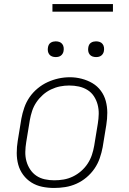

<svg xmlns="http://www.w3.org/2000/svg" viewBox="-20 -924 640 952"><path d="M248 8Q218 8 189 2Q160 -4 136 -19Q112 -34 95 -57Q78 -80 70.5 -107.5Q63 -135 63 -165.5Q63 -196 68 -226L86 -336Q91 -363 100.5 -390.5Q110 -418 126.5 -442Q143 -466 166.5 -485.5Q190 -505 216.5 -517Q243 -529 270.5 -535Q298 -541 327 -541Q356 -541 385 -533.5Q414 -526 438.5 -511.5Q463 -497 480 -474Q497 -451 504.5 -423Q512 -395 512 -365Q512 -335 507 -304L489 -194Q484 -167 474.5 -139.5Q465 -112 448.5 -88Q432 -64 409 -44.5Q386 -25 359 -13Q332 -1 304 3.5Q276 8 248 8ZM249 -30Q249 -30 249 -30Q249 -30 249 -30Q273 -30 296 -34Q319 -38 341 -48.5Q363 -59 382 -75.5Q401 -92 414.5 -112.5Q428 -133 435.5 -155.5Q443 -178 447 -201L465 -311Q469 -335 469.5 -359Q470 -383 464 -405.5Q458 -428 445.5 -447Q433 -466 413.5 -478Q394 -490 371 -495Q348 -500 323 -500Q300 -500 277.5 -495.5Q255 -491 233 -480.5Q211 -470 192.5 -453.5Q174 -437 160.5 -417Q147 -397 139.5 -374.5Q132 -352 128 -329L110 -219Q106 -195 105.5 -171Q105 -147 111 -125Q117 -103 129.5 -84Q142 -65 160.5 -52.5Q179 -40 202 -35Q225 -30 249 -30ZM456 -641Q447 -641 438.5 -644Q430 -647 424.5 -654Q419 -661 417.5 -670.5Q416 -680 418 -690Q419 -696 422 -702Q425 -708 431 -712Q437 -716 443.5 -717.5Q450 -719 456 -719Q466 -719 474.5 -716Q483 -713 488.5 -706Q494 -699 495.5 -689.5Q497 -680 495 -670Q494 -664 490.5 -658Q487 -652 481.5 -648Q476 -644 469.5 -642.5Q463 -641 456 -641ZM256 -641Q247 -641 238.5 -644Q230 -647 224.5 -654Q219 -661 217.5 -670.5Q216 -680 218 -690Q219 -696 222 -702Q225 -708 231 -712Q237 -716 243.5 -717.5Q250 -719 256 -719Q266 -719 274.5 -716Q283 -713 288.5 -706Q294 -699 295.5 -689.5Q297 -680 295 -670Q294 -664 290.5 -658Q287 -652 281.5 -648Q276 -644 269.5 -642.5Q263 -641 256 -641ZM540 -866H240V-904H540Z"/></svg>

Font: Iosevka Curly XLtEx
Style: Italic
Weight: 200
Width: 7
Italic angle: -9°
Monospace: yes
Designer: Belleve Invis
Foundry: Belleve Invis
Version: Version 11.1.0; ttfautohint (v1.8.3)